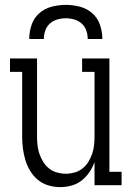

<svg xmlns="http://www.w3.org/2000/svg" viewBox="-20 -760 540 788"><path d="M227 8Q203 8 179 1Q155 -6 136 -21.5Q117 -37 104 -58.5Q91 -80 84 -103.5Q77 -127 74 -151Q71 -175 71 -200V-465H21V-520H132V-200Q132 -182 134 -163.5Q136 -145 142 -128Q148 -111 157.5 -95.5Q167 -80 181.5 -68.5Q196 -57 214 -52Q232 -47 250 -47Q268 -47 286 -52Q304 -57 318.5 -68.5Q333 -80 342.5 -95.5Q352 -111 358 -128Q364 -145 366 -163.5Q368 -182 368 -200V-465H317V-520H429V-55H479V0H368V-95Q360 -73 347 -53.5Q334 -34 315.5 -19.5Q297 -5 274 1.5Q251 8 227 8ZM100 -600Q100 -629 109.5 -657.5Q119 -686 141 -705.5Q163 -725 192 -732.5Q221 -740 250 -740Q279 -740 308 -732.5Q337 -725 359 -705.5Q381 -686 390.5 -657.5Q400 -629 400 -600H340Q340 -618 334 -635Q328 -652 315 -663.5Q302 -675 285 -680Q268 -685 250 -685Q232 -685 215 -680Q198 -675 185 -663.5Q172 -652 166 -635Q160 -618 160 -600Z"/></svg>

Font: Iosevka Curly Slab Light
Style: Regular
Weight: 300
Monospace: yes
Designer: Belleve Invis
Foundry: Belleve Invis
Version: Version 22.1.2; ttfautohint (v1.8.4)